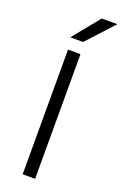

<svg xmlns="http://www.w3.org/2000/svg" viewBox="-173 -964 645 1013"><g transform="rotate(20 149.5 -457.5)"><path d="M100 -700H170V0H100ZM211 -915H299L161 -765H89Z"/></g></svg>

Font: PT Root UI
Style: Regular
Weight: 400
Designer: Vitaly Kuzmin
Foundry: ParaType Ltd.
Version: Version 2.001G